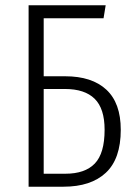

<svg xmlns="http://www.w3.org/2000/svg" viewBox="-20 -705 512 725"><path d="M436 -215Q436 -105 379.5 -52.5Q323 0 220 0H88V-685H379L371 -636H145V-417H226Q327 -417 381.5 -366.5Q436 -316 436 -215ZM375 -215Q375 -295 337.5 -332Q300 -369 225 -369H145V-49H227Q301 -49 338 -87.5Q375 -126 375 -215Z"/></svg>

Font: Fira Sans Extra Condensed Light
Style: Regular
Weight: 300
Width: 1
Designer: Carrois Corporate & Edenspiekermann AG
Foundry: Carrois Corporate GbR & Edenspiekermann AG
Version: Version 4.203